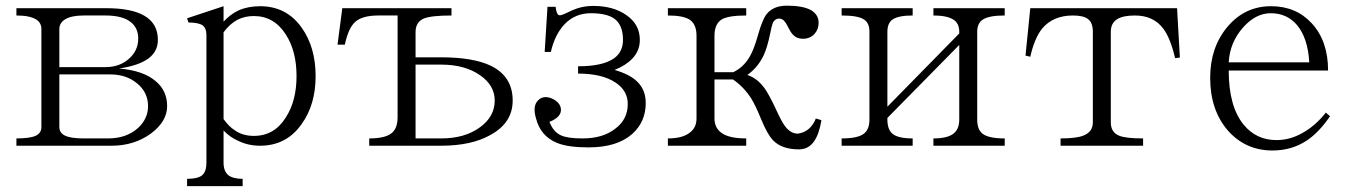

<svg xmlns="http://www.w3.org/2000/svg" viewBox="-20 -506 4710 668"><path d="M37.1 1H368.2Q447.3 1 505.9 -42Q561.5 -84 561.5 -136.7Q561.5 -191.4 520.5 -224.6Q477.5 -260.7 394.5 -267.6Q464.8 -278.3 498 -303.7Q529.3 -328.1 529.3 -367.2Q529.3 -423.8 482.4 -451.2Q437.5 -477.5 349.6 -477.5H37.1V-452.1Q83 -452.1 105.5 -438.5Q124 -426.8 124 -405.3V-63.5Q124 -43.9 105.5 -34.2Q85 -24.4 37.1 -24.4ZM186.5 -272.5V-405.3Q186.5 -425.8 206.1 -438.5Q228.5 -452.1 270.5 -452.1H346.7Q407.2 -452.1 435.5 -428.7Q460.9 -408.2 460.9 -372.1Q460.9 -329.1 427.7 -300.8Q395.5 -272.5 346.7 -272.5ZM186.5 -247.1H363.3Q419.9 -247.1 457 -215.8Q495.1 -184.6 495.1 -136.7Q495.1 -92.8 460 -60.5Q419.9 -24.4 355.5 -24.4H270.5Q226.6 -24.4 206.1 -34.2Q186.5 -43.9 186.5 -63.5Z M757.8 -91.8V-393.6Q779.3 -422.9 806.6 -437.5Q832 -450.2 863.3 -450.2Q933.6 -450.2 974.6 -385.7Q1011.7 -328.1 1011.7 -241.2Q1011.7 -155.3 974.6 -97.7Q934.6 -33.2 863.3 -33.2Q824.2 -33.2 796.9 -52.7Q776.4 -65.4 757.8 -91.8ZM630.9 141.6H824.2V116.2Q791 116.2 774.4 103.5Q757.8 89.8 757.8 59.6V-51.8Q780.3 -28.3 809.6 -15.6Q843.8 1 884.8 1Q976.6 1 1029.3 -74.2Q1078.1 -141.6 1078.1 -241.2Q1078.1 -341.8 1029.3 -410.2Q976.6 -484.4 884.8 -484.4Q842.8 -484.4 809.6 -469.7Q781.2 -456.1 757.8 -430.7V-484.4L630.9 -442.4L635.7 -427.7Q669.9 -427.7 684.6 -418Q698.2 -408.2 698.2 -383.8V59.6Q698.2 90.8 683.6 103.5Q668.9 116.2 630.9 116.2Z M1264.6 -24.4V1H1514.6Q1621.1 1 1687.5 -37.1Q1763.7 -79.1 1763.7 -156.2Q1763.7 -240.2 1687.5 -277.3Q1626 -306.6 1514.6 -306.6H1425.8V-394.5Q1425.8 -428.7 1454.1 -441.4Q1480.5 -452.1 1550.8 -452.1V-477.5H1170.9L1154.3 -350.6H1179.7Q1192.4 -409.2 1215.8 -429.7Q1240.2 -452.1 1296.9 -452.1H1363.3V-98.6Q1363.3 -59.6 1342.8 -43Q1320.3 -24.4 1264.6 -24.4ZM1425.8 -281.2H1514.6Q1597.7 -281.2 1650.4 -244.1Q1701.2 -209 1701.2 -156.2Q1701.2 -100.6 1650.4 -63.5Q1597.7 -24.4 1514.6 -24.4H1425.8Z M1891.6 -82Q1933.6 -98.6 1931.6 -126Q1929.7 -150.4 1898.4 -164.1Q1870.1 -174.8 1852.5 -157.2Q1832 -137.7 1844.7 -94.7Q1860.4 -32.2 1918 -8.8Q1956.1 6.8 2027.3 6.8Q2127 6.8 2179.7 -40Q2226.6 -82 2226.6 -147.5Q2226.6 -193.4 2197.3 -221.7Q2171.9 -247.1 2118.2 -262.7Q2157.2 -278.3 2179.7 -301.8Q2206.1 -329.1 2206.1 -367.2Q2206.1 -421.9 2158.2 -454.1Q2113.3 -485.4 2043.9 -485.4Q2015.6 -485.4 1990.2 -477.5Q1974.6 -472.7 1953.1 -461.9Q1931.6 -451.2 1924.8 -453.1Q1916 -456.1 1913.1 -482.4H1884.8L1875 -325.2H1896.5Q1910.2 -385.7 1944.3 -421.9Q1981.4 -460 2035.2 -460Q2091.8 -460 2118.2 -440.4Q2147.5 -418 2147.5 -367.2Q2147.5 -326.2 2117.2 -303.7Q2078.1 -275.4 1991.2 -275.4V-250Q2076.2 -250 2123 -217.8Q2164.1 -189.5 2164.1 -144.5Q2164.1 -90.8 2121.1 -58.6Q2078.1 -24.4 2006.8 -24.4Q1954.1 -24.4 1931.6 -35.2Q1905.3 -46.9 1891.6 -82Z M2303.7 -24.4V1H2576.2V-24.4Q2517.6 -24.4 2491.2 -43Q2465.8 -60.5 2465.8 -93.8V-229.5H2530.3Q2568.4 -203.1 2593.8 -163.1Q2608.4 -139.6 2627.9 -91.8Q2650.4 -37.1 2669.9 -17.6Q2700.2 13.7 2759.8 13.7Q2793 13.7 2812.5 -14.6Q2830.1 -40 2837.9 -87.9L2818.4 -93.8Q2810.5 -72.3 2793.9 -57.6Q2777.3 -43.9 2755.9 -41Q2730.5 -41 2710.9 -67.4Q2699.2 -83 2678.7 -127.9Q2656.2 -175.8 2640.6 -198.2Q2614.3 -234.4 2580.1 -245.1Q2618.2 -272.5 2637.7 -315.4Q2649.4 -340.8 2659.2 -387.7Q2665 -417 2668.9 -426.8Q2676.8 -441.4 2690.4 -441.4Q2701.2 -441.4 2709 -432.6Q2713.9 -427.7 2721.7 -412.1Q2731.4 -392.6 2739.3 -384.8Q2752 -371.1 2773.4 -371.1Q2797.9 -371.1 2813.5 -387.7Q2828.1 -403.3 2828.1 -426.8Q2828.1 -456.1 2799.8 -471.7Q2771.5 -486.3 2717.8 -486.3Q2669.9 -486.3 2646.5 -456.1Q2631.8 -436.5 2617.2 -383.8Q2602.5 -333 2589.8 -311.5Q2568.4 -272.5 2531.2 -254.9H2465.8V-381.8Q2465.8 -422.9 2491.2 -438.5Q2514.6 -452.1 2576.2 -452.1V-477.5H2303.7V-452.1Q2355.5 -452.1 2377.9 -438.5Q2403.3 -422.9 2403.3 -381.8V-93.8Q2403.3 -60.5 2377.9 -43Q2352.5 -24.4 2303.7 -24.4Z M2908.2 1H3155.3V-24.4Q3105.5 -24.4 3085.9 -40Q3067.4 -54.7 3067.4 -89.8V-95.7L3317.4 -349.6V-89.8Q3317.4 -55.7 3295.9 -40Q3274.4 -24.4 3227.5 -24.4V1H3475.6V-24.4Q3420.9 -24.4 3399.4 -40Q3379.9 -54.7 3379.9 -89.8V-395.5Q3379.9 -425.8 3400.4 -438.5Q3421.9 -452.1 3475.6 -452.1V-477.5H3227.5V-452.1Q3273.4 -452.1 3295.9 -438.5Q3317.4 -425.8 3317.4 -395.5V-389.6L3067.4 -134.8V-395.5Q3067.4 -425.8 3085.9 -438.5Q3106.4 -452.1 3155.3 -452.1V-477.5H2908.2V-452.1Q2964.8 -452.1 2985.4 -438.5Q3004.9 -426.8 3004.9 -395.5V-89.8Q3004.9 -54.7 2984.4 -40Q2962.9 -24.4 2908.2 -24.4Z M3669.9 1H3957V-24.4Q3895.5 -24.4 3873 -34.2Q3844.7 -45.9 3844.7 -80.1V-395.5Q3844.7 -425.8 3867.2 -439.5Q3887.7 -452.1 3928.7 -452.1Q3993.2 -452.1 4027.3 -406.2Q4051.8 -374 4068.4 -303.7L4085 -305.7L4075.2 -477.5H3564.5L3547.9 -312.5L3564.5 -308.6Q3579.1 -373 3605.5 -406.2Q3643.6 -452.1 3712.9 -452.1Q3750 -452.1 3765.6 -439.5Q3782.2 -426.8 3782.2 -395.5V-80.1Q3782.2 -46.9 3749 -34.2Q3724.6 -24.4 3669.9 -24.4Z M4592.8 -114.3Q4555.7 -67.4 4510.7 -43Q4467.8 -18.6 4420.9 -18.6Q4351.6 -18.6 4307.6 -71.3Q4254.9 -134.8 4254.9 -260.7H4600.6Q4600.6 -363.3 4543.9 -424.8Q4489.3 -484.4 4402.3 -484.4Q4310.5 -484.4 4250 -412.1Q4190.4 -340.8 4190.4 -235.4Q4190.4 -123 4252 -51.8Q4313.5 17.6 4407.2 17.6Q4474.6 17.6 4527.3 -17.6Q4569.3 -45.9 4607.4 -101.6ZM4535.2 -289.1H4254.9Q4258.8 -358.4 4304.7 -410.2Q4348.6 -460 4401.4 -460Q4458 -460 4493.2 -418Q4530.3 -373 4535.2 -289.1Z"/></svg>

Font: Batang
Style: Regular
Weight: 400
Version: Version 2.21